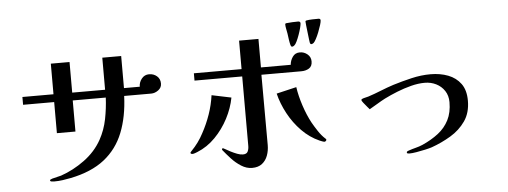

<svg xmlns="http://www.w3.org/2000/svg" viewBox="-54 -984 3108 1175"><g transform="rotate(-5 1500.0 -396.0)"><path d="M940 -522Q940 -551 920 -568Q900 -585 872 -585Q844 -585 826.5 -563Q809 -541 809 -514H712V-711H596V-514H394V-702H279V-514H88V-466H279V-275H393V-466H596Q593 -401 580 -335Q567 -269 535 -211Q496 -141 427 -90.5Q358 -40 282 -14Q277 -12 259.5 -8.5Q242 -5 227 -0.5Q212 4 212 9Q212 16 223 17Q234 18 238 18Q264 18 289 14.5Q314 11 339 6Q468 -20 547.5 -82.5Q627 -145 665.5 -242Q704 -339 709 -466H875Q898 -466 919 -481.5Q940 -497 940 -522Z M1362 -399 1242 -424Q1234 -365 1214 -307.5Q1194 -250 1165 -197Q1136 -141 1090 -94Q1089 -93 1086 -89.5Q1083 -86 1083 -84Q1083 -79 1087 -77.5Q1091 -76 1095 -76Q1100 -76 1110.5 -79.5Q1121 -83 1125 -85Q1187 -110 1236 -160Q1285 -210 1317.5 -272.5Q1350 -335 1362 -399ZM1870 -577Q1870 -604 1849.5 -621Q1829 -638 1803 -638Q1774 -638 1758.5 -615.5Q1743 -593 1741 -567H1558V-742H1439V-567H1146V-522H1439V-95Q1439 -76 1432 -61Q1425 -46 1402 -46Q1386 -46 1366.5 -53.5Q1347 -61 1328.5 -70.5Q1310 -80 1297.5 -87.5Q1285 -95 1283 -95Q1280 -95 1278.5 -92Q1277 -89 1277 -87Q1277 -84 1278 -84Q1298 -59 1325 -29.5Q1352 0 1384.5 20.5Q1417 41 1451 41Q1489 41 1512.5 22.5Q1536 4 1547 -26Q1558 -56 1558 -90Q1558 -198 1557.5 -306Q1557 -414 1557 -522H1803Q1830 -522 1850 -534.5Q1870 -547 1870 -577ZM1918 -91Q1918 -95 1916 -96.5Q1914 -98 1912 -100Q1890 -120 1870.5 -149.5Q1851 -179 1837 -204Q1811 -252 1791 -312.5Q1771 -373 1763 -428L1640 -399Q1655 -337 1688 -275.5Q1721 -214 1769 -165Q1817 -116 1876 -90Q1881 -88 1891 -84Q1901 -80 1906 -80Q1910 -80 1914 -83.5Q1918 -87 1918 -91ZM1823 -816Q1823 -821 1819 -824Q1815 -827 1810 -827Q1796 -827 1772.5 -826Q1749 -825 1735 -823Q1729 -822 1729 -817Q1729 -804 1732.5 -788Q1736 -772 1738 -759Q1740 -743 1743 -722.5Q1746 -702 1750 -687Q1752 -683 1753.5 -680Q1755 -677 1760 -677Q1764 -677 1767 -679Q1770 -681 1773 -683Q1780 -688 1788.5 -705.5Q1797 -723 1805 -745.5Q1813 -768 1818 -787.5Q1823 -807 1823 -816ZM1947 -822Q1947 -833 1935 -833Q1917 -833 1897 -832.5Q1877 -832 1860 -829Q1854 -828 1854 -823Q1854 -819 1856 -799.5Q1858 -780 1861 -756Q1864 -732 1866 -713.5Q1868 -695 1869 -692Q1871 -688 1872 -685Q1873 -682 1878 -682Q1884 -682 1892 -688Q1898 -693 1907.5 -710.5Q1917 -728 1926 -751Q1935 -774 1941 -793.5Q1947 -813 1947 -822Z M2802 -254Q2802 -319 2773 -358.5Q2744 -398 2695.5 -416.5Q2647 -435 2588 -435Q2530 -435 2470.5 -421Q2411 -407 2356 -390Q2316 -377 2276.5 -361Q2237 -345 2197 -332Q2187 -329 2177 -327Q2167 -325 2158 -321Q2153 -319 2153 -314Q2153 -310 2163 -297Q2173 -284 2184 -271.5Q2195 -259 2199 -254Q2224 -268 2248.5 -283Q2273 -298 2298 -311Q2334 -329 2376.5 -346Q2419 -363 2463.5 -374.5Q2508 -386 2548 -386Q2586 -386 2618 -370Q2650 -354 2669.5 -324.5Q2689 -295 2689 -255Q2689 -191 2665.5 -145Q2642 -99 2600 -66.5Q2558 -34 2502 -9Q2481 0 2459 5.5Q2437 11 2414 19Q2410 20 2406 22.5Q2402 25 2402 30Q2402 35 2408.5 36Q2415 37 2418 37Q2434 37 2461 32.5Q2488 28 2515 22Q2542 16 2557 11Q2619 -11 2675 -44.5Q2731 -78 2766.5 -129Q2802 -180 2802 -254Z"/></g></svg>

Font: UoqMunThenKhung
Style: Regular
Weight: 400
Designer: Font-Kai, 金井和夫, 宇文滿月
Foundry: Kazuo Kanai, Moonlit Owen
Version: Version 1.197